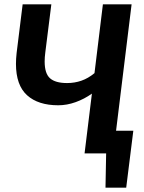

<svg xmlns="http://www.w3.org/2000/svg" viewBox="-20 -711 669 890"><path d="M518 -105H598L565 159H469L472 0H372L406 -277Q371 -252 330.5 -237.5Q290 -223 250 -223Q157 -223 105.5 -269.5Q54 -316 54 -415Q54 -438 57 -465L85 -691H218L190 -468Q187 -445 187 -426Q187 -370 212 -348Q237 -326 291 -326Q326 -326 357.5 -337Q389 -348 418 -372L457 -691H590Z"/></svg>

Font: Xgbmvzvtohvqztyvzapvmeyoton
Style: Regular
Weight: 500
Italic angle: -8°
Designer: Carrois Corporate & Edenspiekermann
Foundry: Carrois Corporate GbR & Edenspiekermann AG
Version: Version 2.001